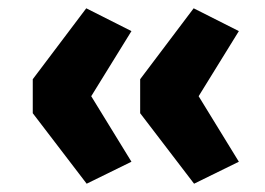

<svg xmlns="http://www.w3.org/2000/svg" viewBox="-20 -501 639 463"><path d="M189 -58 59 -228V-310L188 -481L297 -426L200 -269L297 -111ZM448 -58 318 -228V-310L447 -481L556 -426L459 -269L556 -111Z"/></svg>

Font: Nunito Sans 7pt SemiExpanded ExtraBold
Style: Regular
Weight: 800
Width: 6
Designer: Vernon Adams
Foundry: Vernon Adams
Version: Version 3.101;gftools[0.9.27]